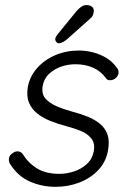

<svg xmlns="http://www.w3.org/2000/svg" viewBox="-20 -721 509 751"><path d="M18.6 -81.1Q12.7 -92.8 15.6 -104.5Q18.6 -116.2 31.2 -123Q40 -129.9 50.8 -128.9Q61.5 -127.9 68.4 -119.1Q89.8 -84 124.5 -62.5Q159.2 -41 211.9 -41Q240.2 -41 269 -50.3Q297.9 -59.6 319.3 -79.1Q340.8 -98.6 346.7 -128.9Q352.5 -160.2 337.4 -179.2Q322.3 -198.2 295.9 -209Q269.5 -219.7 239.3 -227.5Q206.1 -236.3 176.8 -248Q147.5 -259.8 125.5 -277.3Q103.5 -294.9 93.3 -319.8Q83 -344.7 88.9 -380.9Q96.7 -422.9 125.5 -455.1Q154.3 -487.3 196.8 -505.4Q239.3 -523.4 289.1 -523.4Q314.5 -523.4 342.3 -516.6Q370.1 -509.8 395 -495.1Q419.9 -480.5 438.5 -454.1Q445.3 -445.3 443.4 -433.6Q441.4 -421.9 429.7 -413.1Q420.9 -407.2 410.2 -407.2Q399.4 -407.2 394.5 -415Q375 -442.4 344.2 -456.1Q313.5 -469.7 275.4 -469.7Q246.1 -469.7 219.2 -460.4Q192.4 -451.2 171.9 -432.1Q151.4 -413.1 146.5 -381.8Q142.6 -352.5 158.2 -335Q173.8 -317.4 202.1 -305.2Q230.5 -293 266.6 -283.2Q296.9 -275.4 324.2 -264.2Q351.6 -252.9 371.6 -236.3Q391.6 -219.7 400.4 -194.8Q409.2 -169.9 402.3 -131.8Q394.5 -87.9 364.7 -56.2Q335 -24.4 291 -7.3Q247.1 9.8 197.3 9.8Q143.6 9.8 96.2 -11.2Q48.8 -32.2 18.6 -81.1ZM209 -551.8Q204.1 -551.8 199.7 -557.6Q195.3 -563.5 196.3 -570.3Q197.3 -576.2 203.1 -584L280.3 -678.7Q287.1 -686.5 296.9 -693.8Q306.6 -701.2 318.4 -701.2Q333 -701.2 341.3 -693.4Q349.6 -685.5 345.7 -669.9Q344.7 -663.1 341.3 -657.7Q337.9 -652.3 332 -647.5L243.2 -568.4Q235.4 -561.5 226.6 -556.6Q217.8 -551.8 209 -551.8Z"/></svg>

Font: Quicksand
Style: Italic
Weight: 400
Designer: Andrew Paglinawan
Foundry: Andrew Paglinawan
Version: Version 3.006